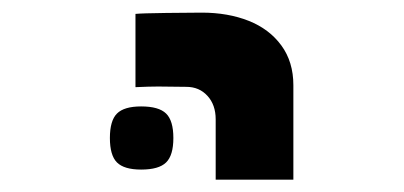

<svg xmlns="http://www.w3.org/2000/svg" viewBox="-20 -629 640 304"><path d="M299.5 -609Q282 -609 243.2 -608.5Q204.5 -608 194.5 -607V-491Q216.5 -492 230.5 -492L275 -491.5Q295.5 -491.5 308.5 -477.2Q321.5 -463 321.5 -440V-344.5H444.5V-494Q444.5 -531 425.5 -557Q406.5 -583 373.8 -596Q341 -609 299.5 -609ZM154 -410.5Q154 -438 165.2 -449.2Q176.5 -460.5 203.5 -460.5Q231.5 -460.5 243 -449.2Q254.5 -438 254.5 -410.5Q254.5 -383 243 -371.8Q231.5 -360.5 203.5 -360.5Q176.5 -360.5 165.2 -371.8Q154 -383 154 -410.5Z"/></svg>

Font: JuliaMono Black
Style: Regular
Weight: 900
Monospace: yes
Designer: cormullion
Foundry: corm
Version: Version 0.054; ttfautohint (v1.8.4)